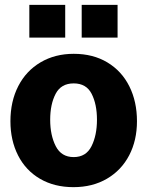

<svg xmlns="http://www.w3.org/2000/svg" viewBox="-20 -762 608 792"><path d="M23 -262Q23 -344 55.5 -407Q88 -470 147.5 -505Q207 -540 284 -540Q364 -540 423 -504.5Q482 -469 513.5 -406Q545 -343 545 -262Q545 -183 513 -121.5Q481 -60 421.5 -25Q362 10 283 10Q204 10 145 -24.5Q86 -59 54.5 -121Q23 -183 23 -262ZM284 -114Q335 -114 357.5 -159Q380 -204 380 -268Q380 -332 358 -375Q336 -418 284 -418Q232 -418 209.5 -375Q187 -332 187 -268Q187 -204 210 -159Q233 -114 284 -114ZM249 -607H101V-742H249ZM465 -607H317V-742H465Z"/></svg>

Font: Morrison
Style: Bold
Weight: 700
Designer: Pablo Impallari, Rodrigo Fuenzalida (Modified by Dan O. Williams)
Version: Version 0.03;June 6, 2019;FontCreator 11.5.0.2425 64-bit; tt